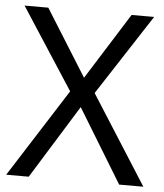

<svg xmlns="http://www.w3.org/2000/svg" viewBox="-52 -760 689 806"><g transform="rotate(5 293.0 -357.0)"><path d="M582 0H480L291 -310L99 0H4L241 -372L19 -714H119L294 -434L470 -714H565L344 -374Z"/></g></svg>

Font: Noto Sans Glagolitic
Style: Regular
Weight: 400
Designer: Monotype Design Team
Foundry: Monotype Imaging Inc.
Version: Version 2.004; ttfautohint (v1.8.4.7-5d5b)